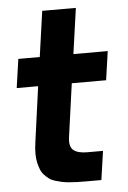

<svg xmlns="http://www.w3.org/2000/svg" viewBox="-54 -790 553 830"><g transform="rotate(-5 223.0 -374.5)"><path d="M283 1Q262 1 247 0.5Q232 0 213 -1.5Q194 -3 181 -6Q168 -9 152.5 -13.5Q137 -18 127 -25.5Q117 -33 107 -43.5Q97 -54 91.5 -67.5Q86 -81 82 -98.5Q78 -116 78 -138.5Q78 -161 82 -187L115 -427H22L40 -552H133L161 -750H307L279 -552H428L410 -427H261L229 -197Q223 -155 242 -139.5Q261 -124 301 -124H370L352 1Z"/></g></svg>

Font: Oakes Grotesk Bold
Style: Italic
Weight: 700
Italic angle: -8°
Designer: Samuel Oakes
Foundry: Samuel Oakes
Version: Version 1.000;PS 001.000;hotconv 1.0.88;makeotf.lib2.5.64775